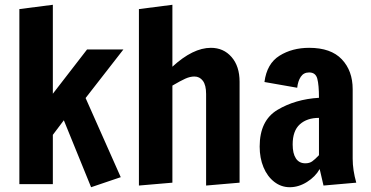

<svg xmlns="http://www.w3.org/2000/svg" viewBox="-20 -770 1550 803"><path d="M361 13 247 -267 201 -206V0H61V-732L201 -750V-378L344 -563H496L338 -360L485 -29Z M561 -732 701 -750V-491Q787 -570 862 -570Q915 -570 948.5 -531.5Q982 -493 982 -428V-6L842 6V-377Q842 -414 828.5 -432Q815 -450 793 -450Q775 -450 755 -441Q735 -432 701 -412V-6L561 6Z M1066 -157Q1066 -266 1140.5 -310.5Q1215 -355 1314 -361Q1314 -415 1307 -441Q1300 -467 1273 -467Q1250 -467 1238 -449Q1226 -431 1223 -403L1086 -427Q1096 -504 1149 -537Q1202 -570 1273 -570Q1364 -570 1409.5 -522Q1455 -474 1455 -397V-106Q1455 -59 1470 -6L1333 6L1317 -63Q1299 -31 1264 -9Q1229 13 1192 13Q1156 13 1127 -9.5Q1098 -32 1082 -70.5Q1066 -109 1066 -157ZM1314 -121V-277Q1264 -277 1234 -250Q1204 -223 1204 -166Q1204 -128 1217.5 -107.5Q1231 -87 1257 -87Q1274 -87 1285.5 -95Q1297 -103 1314 -121Z"/></svg>

Font: Francois One
Style: Regular
Weight: 400
Designer: Vernon Adams
Foundry: Vernon Adams
Version: Version 2.000